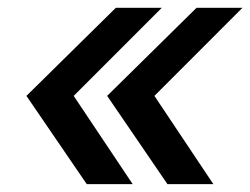

<svg xmlns="http://www.w3.org/2000/svg" viewBox="-20 -546 646 496"><path d="M204.1 -70.3 48.3 -298.3 279.3 -525.9H397.9L170.4 -298.3L322.8 -70.3ZM412.6 -70.3 256.8 -298.3 487.8 -525.9H606.4L378.9 -298.3L531.2 -70.3Z"/></svg>

Font: Inter 17pt Medium
Style: Italic
Weight: 500
Italic angle: -9.3988°
Version: Version 4.001;git-66647c0bb